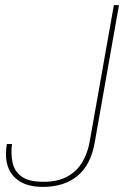

<svg xmlns="http://www.w3.org/2000/svg" viewBox="-20 -720 486 752"><path d="M148 12Q93 12 58.5 -9Q24 -30 11 -67.5Q-2 -105 7 -156H27Q22 -118 29 -84Q36 -50 64 -29Q92 -8 150 -8Q208 -8 245.5 -29.5Q283 -51 303.5 -87Q324 -123 331 -164L426 -700H446L351 -162Q336 -75 284 -31.5Q232 12 148 12Z"/></svg>

Font: DM Sans 28pt Thin
Style: Italic
Weight: 250
Italic angle: -10°
Version: Version 4.004;gftools[0.9.30]